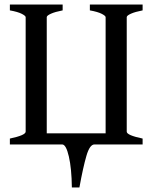

<svg xmlns="http://www.w3.org/2000/svg" viewBox="-20 -635 680 844"><path d="M606.9 0H395Q374.5 0 359.9 50Q345.2 100.1 329.1 189H295.9Q294.9 106 282.7 53Q270.5 0 253.4 0H23.4V-25.9Q92.8 -40.5 92.8 -56.2V-559.6Q92.8 -565.4 75.7 -574.2Q58.6 -583 23.4 -589.4V-615.2H255.4V-589.4Q222.2 -583 203.9 -574.7Q185.5 -566.4 185.5 -559.6V-48.8H444.3V-559.6Q444.3 -565.4 427.2 -574.2Q410.2 -583 375 -589.4V-615.2H606.9V-589.4Q573.7 -583 555.4 -574.7Q537.1 -566.4 537.1 -559.6V-56.2Q537.1 -40.5 606.9 -25.9Z"/></svg>

Font: Gentium Book Plus
Style: Regular
Weight: 400
Designer: Victor Gaultney, Annie Olsen, Iska Routamaa, Becca Hirsbrunner
Foundry: SIL International
Version: Version 6.101